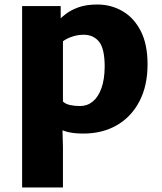

<svg xmlns="http://www.w3.org/2000/svg" viewBox="-20 -584 716 851"><path d="M349 8Q299.5 8 268 -2.5Q262.5 -4.5 257 -6.5L259 68V247H78V-557H249V-503Q258.5 -512 273 -523Q294.5 -539.5 328.5 -551.8Q362.5 -564 412 -564Q471.5 -564 522 -535.2Q572.5 -506.5 603.2 -447.8Q634 -389 634 -299Q634 -204.5 598.5 -135.8Q563 -67 498.8 -29.5Q434.5 8 349 8ZM290 -118.5Q310.5 -114 335 -114Q367 -114 391.2 -134Q415.5 -154 429.5 -192.8Q443.5 -231.5 444 -288Q444 -368.5 419 -399.2Q394 -430 351 -430Q324 -430 298.8 -421.2Q273.5 -412.5 259 -401V-134Q269.5 -123.5 290 -118.5Z"/></svg>

Font: Koeln Type Sans ExtraBold
Style: Regular
Weight: 800
Designer: Eben Sorkin
Foundry: Eben Sorkin
Version: Version 2.001